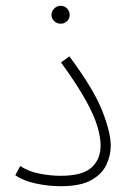

<svg xmlns="http://www.w3.org/2000/svg" viewBox="-20 -639 456 664"><path d="M33 -33 50 -65Q78 -46 116.5 -38.5Q155 -31 189 -31Q265 -31 296.5 -59.5Q328 -88 328 -137Q328 -162 317.5 -199.5Q307 -237 277 -291.5Q247 -346 191 -423L220 -444Q304 -331 333.5 -256Q363 -181 363 -135Q363 -102 348 -69.5Q333 -37 295.5 -16Q258 5 190 5Q147 5 103.5 -4.5Q60 -14 33 -33ZM190 -557Q177 -557 167.5 -566Q158 -575 158 -587Q158 -600 167.5 -609.5Q177 -619 190 -619Q203 -619 212 -609.5Q221 -600 221 -587Q221 -575 212 -566Q203 -557 190 -557Z"/></svg>

Font: Noto Sans Arabic UI XLt
Style: Regular
Weight: 200
Designer: Monotype Design Team, Nadine Chahine and Nizar Qandah
Foundry: Monotype Imaging Inc.
Version: Version 2.010; ttfautohint (v1.8.4.7-5d5b)